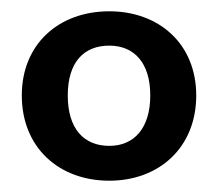

<svg xmlns="http://www.w3.org/2000/svg" viewBox="-20 -721 386 340"><path d="M173.5 -401C261.8 -401 327.5 -459.8 327.5 -552C327.5 -643.1 261.8 -701 173.5 -701C84.3 -701 18.6 -643.1 18.6 -552C18.6 -459.8 84.3 -401 173.5 -401ZM173.5 -462.7C128.4 -462.7 100 -493.1 100 -552C100 -610.8 128.4 -640.2 173.5 -640.2C217.6 -640.2 246.1 -609.8 246.1 -552C246.1 -494.1 217.6 -462.7 173.5 -462.7Z"/></svg>

Font: LL Pando Sans
Style: Bold
Weight: 700
Designer: Joshua Smith
Foundry: Joshua Smith
Version: Version 1.000;Glyphs 3.2.1 (3258)